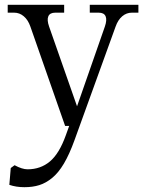

<svg xmlns="http://www.w3.org/2000/svg" viewBox="-20 -526 610 802"><path d="M106.9 -415Q97.2 -442.9 79.3 -458Q61.5 -473.1 39.1 -473.1H12.2V-505.9H248V-473.1H210.9Q188.5 -473.1 181.9 -458Q175.3 -442.9 185.1 -415L301.8 -82L418 -415Q427.7 -442.9 421.1 -458Q414.6 -473.1 392.1 -473.1H355V-505.9H558.1V-473.1H530.8Q508.3 -473.1 490.5 -458Q472.7 -442.9 462.9 -415L291 60.1Q270 118.2 247.1 157Q224.1 195.8 197.8 217.3Q171.4 238.8 144 247.3Q116.7 255.9 82 255.9Q47.4 255.9 19 246.1L24.9 175.8L41 164.1Q72.3 181.2 95.2 181.2Q149.4 181.2 188.5 148.4Q227.5 115.7 254.9 39.1L269 0H252Z"/></svg>

Font: LT Superior Serif
Style: Regular
Weight: 400
Designer: Daniel Lyons
Foundry: LyonsType
Version: Version 2.120;FEAKit 1.0